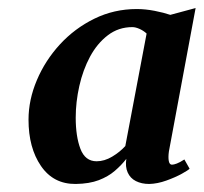

<svg xmlns="http://www.w3.org/2000/svg" viewBox="-20 -823 507 478"><path d="M400.5 -446Q398.5 -431.5 400.2 -422.2Q402 -413 408 -413Q412.5 -413 420 -415.8Q427.5 -418.5 439 -426L452 -403Q449 -399.5 432.8 -390.5Q416.5 -381.5 394.2 -373.5Q372 -365.5 351.5 -365Q332.5 -365 318.2 -372.2Q304 -379.5 297.8 -393.8Q291.5 -408 294.5 -427.5Q282.5 -412 266 -397.8Q249.5 -383.5 226 -374.5Q202.5 -365.5 168.5 -365Q113 -364.5 82 -409.8Q51 -455 51 -525Q51 -574.5 71.8 -623.5Q92.5 -672.5 129.2 -712.5Q166 -752.5 215 -776.5Q264 -800.5 320.5 -800.5Q342 -800.5 365 -796Q388 -791.5 404 -786L467 -803ZM345 -739.5Q337.5 -746.5 327.5 -751Q317.5 -755.5 309.5 -755.5Q275 -755.5 248.5 -735.2Q222 -715 204.2 -682Q186.5 -649 177.5 -609Q168.5 -569 168.5 -530Q168.5 -483.5 180.2 -452.5Q192 -421.5 220.5 -421.5Q240 -421.5 259.2 -433Q278.5 -444.5 292 -459.5Z"/></svg>

Font: Merriweather 36pt
Style: Bold Italic
Weight: 700
Italic angle: -7.8°
Version: Version 2.101